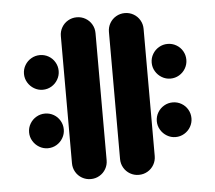

<svg xmlns="http://www.w3.org/2000/svg" viewBox="-43 -566 688 613"><g transform="rotate(-5 301.0 -259.5)"><path d="M450 -353Q450 -368.1 457.6 -380.9Q465.2 -393.7 478 -401.1Q490.7 -408.5 505.6 -408.5Q520.7 -408.5 533.5 -401.1Q546.3 -393.7 553.7 -380.9Q561.1 -368.1 561.1 -353Q561.1 -338.1 553.7 -325.4Q546.3 -312.6 533.5 -305Q520.7 -297.4 505.6 -297.4Q490.7 -297.4 478 -305Q465.2 -312.6 457.6 -325.4Q450 -338.1 450 -353ZM40.7 -165.6Q40.7 -180.7 48.3 -193.5Q55.9 -206.3 68.7 -213.7Q81.5 -221.1 96.3 -221.1Q111.5 -221.1 124.3 -213.7Q137 -206.3 144.4 -193.5Q151.9 -180.7 151.9 -165.6Q151.9 -150.7 144.4 -138Q137 -125.2 124.3 -117.6Q111.5 -110 96.3 -110Q81.5 -110 68.7 -117.6Q55.9 -125.2 48.3 -138Q40.7 -150.7 40.7 -165.6ZM224.1 0Q208.9 0 196.1 -7.4Q183.3 -14.8 175.9 -27.6Q168.5 -40.4 168.5 -55.6V-463Q168.5 -478.1 175.9 -490.9Q183.3 -503.7 196.1 -511.1Q208.9 -518.5 224.1 -518.5Q239.3 -518.5 252 -511.1Q264.8 -503.7 272.2 -490.9Q279.6 -478.1 279.6 -463V-55.6Q279.6 -40.4 272.2 -27.6Q264.8 -14.8 252 -7.4Q239.3 0 224.1 0ZM40.7 -353Q40.7 -368.1 48.3 -380.9Q55.9 -393.7 68.7 -401.1Q81.5 -408.5 96.3 -408.5Q111.5 -408.5 124.3 -401.1Q137 -393.7 144.4 -380.9Q151.9 -368.1 151.9 -353Q151.9 -338.1 144.4 -325.4Q137 -312.6 124.3 -305Q111.5 -297.4 96.3 -297.4Q81.5 -297.4 68.7 -305Q55.9 -312.6 48.3 -325.4Q40.7 -338.1 40.7 -353ZM450 -165.6Q450 -180.7 457.6 -193.5Q465.2 -206.3 478 -213.7Q490.7 -221.1 505.6 -221.1Q520.7 -221.1 533.5 -213.7Q546.3 -206.3 553.7 -193.5Q561.1 -180.7 561.1 -165.6Q561.1 -150.7 553.7 -138Q546.3 -125.2 533.5 -117.6Q520.7 -110 505.6 -110Q490.7 -110 478 -117.6Q465.2 -125.2 457.6 -138Q450 -150.7 450 -165.6ZM378.1 0Q363 0 350.2 -7.4Q337.4 -14.8 330 -27.6Q322.6 -40.4 322.6 -55.6V-463Q322.6 -478.1 330 -490.9Q337.4 -503.7 350.2 -511.1Q363 -518.5 378.1 -518.5Q393.3 -518.5 406.1 -511.1Q418.9 -503.7 426.3 -490.9Q433.7 -478.1 433.7 -463V-55.6Q433.7 -40.4 426.3 -27.6Q418.9 -14.8 406.1 -7.4Q393.3 0 378.1 0Z"/></g></svg>

Font: 26F Galaxy Sans Black
Style: Regular
Weight: 900
Designer: C₂₉H₂₅N₃O₅
Version: Version 1.100